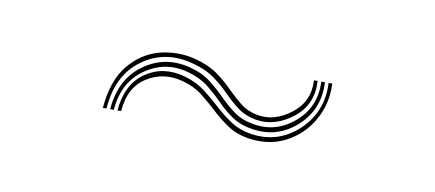

<svg xmlns="http://www.w3.org/2000/svg" viewBox="-26 -472 351 155"><g transform="rotate(10 149.5 -394.0)"><path d="M60 -369Q62 -392 72.4 -404.5Q82.8 -417 97.2 -420.8Q111.8 -424.5 126 -421Q137.2 -418.2 144.9 -412.9Q152.5 -407.5 158.2 -401.6Q164 -395.8 169.9 -391.1Q175.8 -386.5 184 -385Q198.2 -382.5 211.6 -392.9Q225 -403.2 224 -420.5H227Q228.2 -401.2 213.8 -389.9Q199.2 -378.5 183.5 -381Q174.8 -382.5 168.5 -387.1Q162.2 -391.8 156.5 -397.6Q150.8 -403.5 143.4 -408.9Q136 -414.2 125 -417Q101.8 -423.2 83.4 -410Q65 -396.8 63 -369ZM66 -369Q68 -394.2 85.5 -406.6Q103 -419 124.2 -413.2Q134.5 -410.5 141.2 -405.1Q148 -399.8 153.9 -393.8Q159.8 -387.8 166.5 -383.1Q173.2 -378.5 183 -377Q201.5 -374.2 216.2 -387.1Q231 -400 230 -420.5H233Q234.2 -398.5 218.6 -384.2Q203 -370 182.2 -373Q172.2 -374.5 165.2 -379.1Q158.2 -383.8 152.4 -389.8Q146.5 -395.8 139.8 -401.1Q133 -406.5 123.2 -409.2Q104.2 -414.8 87.5 -403.5Q70.8 -392.2 69 -369ZM72 -369Q73.8 -390.8 88 -400.6Q102.2 -410.5 120.5 -405.5Q130.2 -402.8 137.4 -397.4Q144.5 -392 150.9 -386.1Q157.2 -380.2 164.5 -375.4Q171.8 -370.5 181.8 -369Q204.2 -365.8 220.8 -381.4Q237.2 -397 236 -420.5H239Q239.8 -404 232.1 -390.5Q224.5 -377 211.1 -369.9Q197.8 -362.8 181.2 -365Q170.5 -366.5 163.1 -371.4Q155.8 -376.2 149.4 -382.2Q143 -388.2 136.1 -393.6Q129.2 -399 119.5 -401.5Q103.2 -405.8 89.9 -397.2Q76.5 -388.8 75 -369Z"/></g></svg>

Font: Big Shoulders Inline Thin
Style: Regular
Weight: 100
Designer: Patric King
Foundry: XO Type Co
Version: Version 2.002